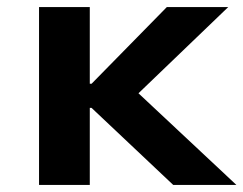

<svg xmlns="http://www.w3.org/2000/svg" viewBox="-20 -521 686 541"><path d="M90 0V-501H233V-285H238L450 -501H623L345 -234L349 -278L646 0H468L238 -217H233V0Z"/></svg>

Font: Nunito Sans 7pt SemiExpanded
Style: Bold
Weight: 700
Width: 6
Designer: Vernon Adams
Foundry: Vernon Adams
Version: Version 3.101;gftools[0.9.27]